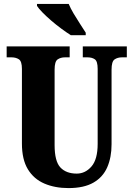

<svg xmlns="http://www.w3.org/2000/svg" viewBox="-20 -951 682 981"><path d="M330 10Q261 10 207 -13Q153 -36 122.5 -86Q92 -136 92 -218V-599Q92 -638 76.5 -648Q61 -658 39 -658H14V-714H336V-658H312Q290 -658 274.5 -647.5Q259 -637 259 -595V-210Q259 -127 288.5 -95.5Q318 -64 372 -64Q416 -64 447.5 -100.5Q479 -137 479 -216V-599Q479 -638 464.5 -648Q450 -658 427 -658H403V-714H628V-658H603Q581 -658 565.5 -647.5Q550 -637 550 -595V-214Q550 -147 528 -96.5Q506 -46 457.5 -18Q409 10 330 10ZM342 -771Q320 -785 293.5 -804.5Q267 -824 241.5 -846Q216 -868 196.5 -888Q177 -908 169 -921V-931H331Q340 -909 356 -882Q372 -855 389 -829Q406 -803 418 -784V-771Z"/></svg>

Font: Noto Serif Tamil ExtraCondensed Black
Style: Regular
Weight: 900
Width: 2
Designer: Indian Type Foundry, Tom Grace, and the Monotype Design Team
Foundry: Monotype Imaging Inc.
Version: Version 2.004; ttfautohint (v1.8.4.7-5d5b)